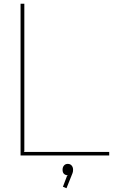

<svg xmlns="http://www.w3.org/2000/svg" viewBox="-20 -830 618 1025"><path d="M370.1 76.2Q370.1 86.9 367.2 94.2L335 174.8L315.9 167L337.9 108.9L342.8 106Q314 104.5 314 76.2Q314 62.5 321.5 53.7Q329.1 44.9 341.8 44.9Q355 44.9 362.5 53.7Q370.1 62.5 370.1 76.2ZM563 -19V0H89.8V-810.1H109.9V-22L106.9 -19Z"/></svg>

Font: Sinkin Sans 100 Thin
Style: Regular
Weight: 100
Designer: Keith Bates
Foundry: K-Type
Version: Sinkin Sans (version 1.0)  by Keith Bates   •   © 2014   www